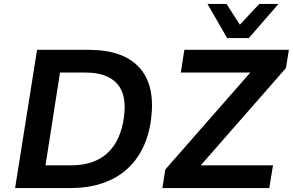

<svg xmlns="http://www.w3.org/2000/svg" viewBox="-20 -959 1493 979"><path d="M57 0 169 -705H431Q609 -705 691 -614Q773 -523 750 -349Q739 -265 706 -200Q673 -135 620.5 -90.5Q568 -46 497 -23Q426 0 337 0ZM212 -116H345Q402 -116 448.5 -132Q495 -148 528.5 -179Q562 -210 583 -256Q604 -302 612 -361Q628 -476 577 -532.5Q526 -589 416 -589H286ZM808 0 823 -95 1301 -640 1312 -589H902L920 -705H1453L1438 -612L959 -65L948 -116H1372L1353 0ZM1138 -765 1038 -939H1135L1203 -833L1302 -939H1400L1249 -765Z"/></svg>

Font: Nunito Sans 7pt
Style: Bold Italic
Weight: 700
Italic angle: -9°
Version: Version 3.101;gftools[0.9.27]